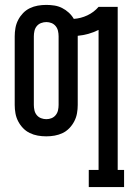

<svg xmlns="http://www.w3.org/2000/svg" viewBox="-20 -548 540 783"><path d="M342 215V145H382V-426Q362 -416 340.5 -410Q319 -404 297 -402V-120Q297 -103 294 -86Q291 -69 283 -53.5Q275 -38 263 -25.5Q251 -13 235.5 -5.5Q220 2 203 5Q186 8 169 8Q151 8 134 5Q117 2 101.5 -5.5Q86 -13 74 -25.5Q62 -38 54 -53.5Q46 -69 43 -86Q40 -103 40 -120V-400Q40 -417 43 -434Q46 -451 54 -466.5Q62 -482 74 -494.5Q86 -507 101.5 -514.5Q117 -522 134 -525Q151 -528 169 -528Q185 -528 201.5 -525.5Q218 -523 233 -515.5Q248 -508 260.5 -496.5Q273 -485 281 -471Q310 -473 336.5 -485.5Q363 -498 382 -520H460V145H486V215ZM169 -62Q180 -62 190 -66Q200 -70 207 -78.5Q214 -87 216.5 -98Q219 -109 219 -120V-400Q219 -411 216.5 -422Q214 -433 207 -441.5Q200 -450 190 -454Q180 -458 169 -458Q158 -458 147.5 -454Q137 -450 130 -441.5Q123 -433 120.5 -422Q118 -411 118 -400V-120Q118 -109 120.5 -98Q123 -87 130 -78.5Q137 -70 147.5 -66Q158 -62 169 -62Z"/></svg>

Font: Iosevka Curly Slab
Style: Regular
Weight: 400
Monospace: yes
Designer: Belleve Invis
Foundry: Belleve Invis
Version: Version 22.1.2; ttfautohint (v1.8.4)